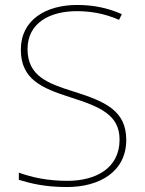

<svg xmlns="http://www.w3.org/2000/svg" viewBox="-20 -837 583 774"><path d="M489 -273C489 -391 404 -428 277 -468C174 -500 91 -530 91 -639C91 -746 183 -792 289 -792C342 -792 398 -784 460 -757L471 -780C412 -806 354 -817 291 -817C165 -817 64 -757 64 -637C64 -518 147 -482 263 -445C386 -406 462 -373 462 -274C462 -158 365 -108 252 -108C171 -108 109 -122 56 -141V-112C104 -98 158 -83 250 -83C380 -83 489 -144 489 -273Z"/></svg>

Font: Noto Sans Telugu UI Thin
Style: Regular
Weight: 100
Designer: Jelle Bosma - Monotype Design Team
Foundry: Monotype Imaging Inc.
Version: Version 2.005